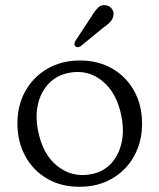

<svg xmlns="http://www.w3.org/2000/svg" viewBox="-20 -707 613 738"><path d="M287.5 -474.5Q357.5 -474.5 411.2 -443.5Q465 -412.5 495.5 -357.8Q526 -303 526 -232Q526 -161.5 495.2 -106.5Q464.5 -51.5 410.2 -20.2Q356 11 285 11Q215 11 161.2 -20.2Q107.5 -51.5 77.2 -106.8Q47 -162 47 -233.5Q47 -303 77.8 -357.5Q108.5 -412 162.8 -443.2Q217 -474.5 287.5 -474.5ZM328.5 -37Q374.5 -45 404.8 -76.2Q435 -107.5 446.5 -154.8Q458 -202 447 -259Q429.5 -349.5 374.2 -395Q319 -440.5 247.5 -427.5Q200.5 -419 169.5 -388Q138.5 -357 126.8 -310Q115 -263 126 -206Q143.5 -114 200.2 -69Q257 -24 328.5 -37ZM329.5 -640.5Q343.5 -664 356.2 -677Q369 -690 388 -686.5Q403 -683.5 410.8 -672Q418.5 -660.5 416 -647Q413.5 -633 403 -622Q392.5 -611 375.5 -599.5L289.5 -529Q277.5 -522 269.5 -529.5Q265 -534 266.2 -539.8Q267.5 -545.5 270.5 -551Z"/></svg>

Font: Fraunces 9pt SuperSoft Light
Style: Regular
Weight: 300
Version: Version 1.000;[b76b70a41]